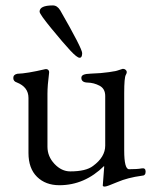

<svg xmlns="http://www.w3.org/2000/svg" viewBox="-20 -669 567 708"><path d="M202 -631Q283 -490 283 -473Q283 -456 273.5 -456Q264 -456 238.5 -483.5Q213 -511 169.5 -564Q126 -617 126 -626Q126 -649 175 -649Q191 -649 202 -631ZM359 15 364 -51V-57Q292 14 199 14Q148 14 116.5 -17Q85 -48 85 -105V-308Q85 -348 42 -365Q29 -369 29 -381.5Q29 -394 44 -397Q79 -398 147 -414Q154 -415 158 -411Q162 -407 161 -400Q155 -354 155 -323V-128Q155 -92 181 -64.5Q207 -37 239 -37Q297 -37 323 -57Q368 -90 368 -132V-315Q368 -342 347 -353Q326 -364 303 -364.5Q280 -365 280 -382Q280 -390 288.5 -393.5Q297 -397 315 -397.5Q333 -398 351 -399.5Q369 -401 382 -403Q395 -405 400 -406Q406 -406 432 -415H434Q441 -415 445.5 -409Q450 -403 444 -393Q438 -383 438 -326V-114Q438 -45 456 -45Q487 -45 502 -48Q517 -51 517 -36Q517 -21 503 -21Q451 -14 412.5 2.5Q374 19 366.5 19Q359 19 359 15Z"/></svg>

Font: EB Garamond
Style: Regular
Weight: 400
Version: Version 0.012